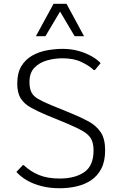

<svg xmlns="http://www.w3.org/2000/svg" viewBox="-20 -976 628 1005"><path d="M292.5 9.3Q241.7 9.3 198.7 -1.5Q155.8 -12.2 122.3 -31.2Q88.9 -50.3 65.9 -76.2L99.6 -111.8H104Q138.7 -78.6 183.6 -60.1Q228.5 -41.5 292.5 -41.5Q372.6 -41.5 421.1 -75Q469.7 -108.4 469.7 -188.5Q469.7 -225.6 457.3 -248.5Q444.8 -271.5 414.3 -289.3Q383.8 -307.1 330.6 -329.6L222.7 -374Q175.3 -394 141.1 -413.1Q106.9 -432.1 88.6 -460.9Q70.3 -489.7 70.3 -538.6Q70.3 -593.8 91.6 -629.2Q112.8 -664.6 147.9 -684.6Q183.1 -704.6 225.1 -712.4Q267.1 -720.2 308.6 -720.2Q352.5 -720.2 390.9 -709.5Q429.2 -698.7 459 -681.9Q488.8 -665 506.8 -645.5L476.6 -609.4H470.7Q448.2 -631.3 407.2 -651.1Q366.2 -670.9 307.1 -670.9Q265.6 -670.9 225.8 -659.7Q186 -648.4 160.2 -621.6Q134.3 -594.7 134.3 -547.4Q134.3 -513.2 144.3 -493.2Q154.3 -473.1 179 -458.5Q203.6 -443.8 246.6 -426.3L354 -382.3Q403.8 -361.8 443.6 -340.3Q483.4 -318.8 506.8 -284.4Q530.3 -250 530.3 -189.5Q530.3 -132.3 510.7 -94Q491.2 -55.7 457.5 -33Q423.8 -10.3 381.1 -0.5Q338.4 9.3 292.5 9.3ZM168 -786.6 260.3 -956.1H328.1L419.9 -786.6H370.6L294.4 -915.5L217.8 -786.6Z"/></svg>

Font: Comme ExtraLight
Style: Regular
Weight: 250
Version: Version 1.000;gftools[0.9.27]